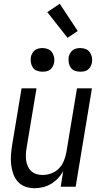

<svg xmlns="http://www.w3.org/2000/svg" viewBox="-20 -987 540 1015"><path d="M163 8Q137 8 113.5 -0.5Q90 -9 74 -27Q58 -45 50 -68Q42 -91 39 -116Q36 -141 38 -167Q40 -193 44 -219L94 -520H173L121 -208Q118 -191 117 -174Q116 -157 118 -140.5Q120 -124 126.5 -109Q133 -94 144.5 -83Q156 -72 172 -67Q188 -62 205 -62Q228 -62 251.5 -70.5Q275 -79 292 -97Q309 -115 318 -137.5Q327 -160 331 -183L387 -520H466L380 0H301L314 -82Q303 -62 286.5 -44.5Q270 -27 250 -15Q230 -3 207.5 2.5Q185 8 163 8ZM404 -608Q389 -608 375.5 -613Q362 -618 354 -629.5Q346 -641 343.5 -655.5Q341 -670 343 -685Q345 -695 350.5 -705Q356 -715 364.5 -721.5Q373 -728 383.5 -730.5Q394 -733 405 -733Q420 -733 433.5 -727.5Q447 -722 455 -710.5Q463 -699 466 -684.5Q469 -670 466 -655Q464 -645 458.5 -635Q453 -625 444.5 -618.5Q436 -612 425.5 -610Q415 -608 404 -608ZM204 -608Q189 -608 175.5 -613Q162 -618 154 -629.5Q146 -641 143.5 -655.5Q141 -670 143 -685Q145 -695 150.5 -705Q156 -715 164.5 -721.5Q173 -728 183.5 -730.5Q194 -733 205 -733Q220 -733 233.5 -727.5Q247 -722 255 -710.5Q263 -699 266 -684.5Q269 -670 266 -655Q264 -645 258.5 -635Q253 -625 244.5 -618.5Q236 -612 225.5 -610Q215 -608 204 -608ZM337 -787 230 -923 296 -967 391 -823Z"/></svg>

Font: Iosevka Algr
Style: Italic
Weight: 400
Italic angle: -9°
Monospace: yes
Designer: Belleve Invis
Foundry: Belleve Invis
Version: Version 26.0.2; ttfautohint (v1.8.3)